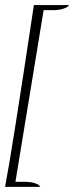

<svg xmlns="http://www.w3.org/2000/svg" viewBox="-36 -648 298 757"><path d="M58.4 68.8Q83.2 68.8 99.2 73.6Q115.2 78.4 118.4 83.2L122.4 88.8H-16Q8.8 -37.6 97.6 -628H236Q233.6 -620.8 216 -614.4Q198.4 -608 173.6 -608H136Q129.6 -567.2 80.8 -271.6Q32 24 24.8 68.8Z"/></svg>

Font: Rouge Script
Style: Regular
Weight: 400
Designer: Sabrina Mariela Lopez
Foundry: Typesenses
Version: Version 1.003